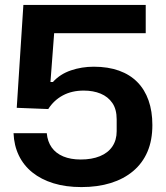

<svg xmlns="http://www.w3.org/2000/svg" viewBox="-20 -749 675 780"><path d="M311 11Q247 11 197 -4.5Q147 -20 111.5 -48.5Q76 -77 56.5 -117.5Q37 -158 35 -208H170Q173 -174 190 -150Q207 -126 237 -113.5Q267 -101 308 -101Q353 -101 386 -114.5Q419 -128 436.5 -154Q454 -180 454 -216V-264Q454 -305 436.5 -330.5Q419 -356 389 -368.5Q359 -381 320 -381Q272 -381 235.5 -361.5Q199 -342 176 -306L48 -311L75 -729H572V-614H200L185 -416H195Q224 -448 268 -463Q312 -478 361 -478Q419 -478 463.5 -462Q508 -446 538 -415.5Q568 -385 583.5 -341Q599 -297 599 -241Q599 -179 579 -132.5Q559 -86 521 -54Q483 -22 430 -5.5Q377 11 311 11Z"/></svg>

Font: Hubot Sans SemiBold
Style: Regular
Weight: 600
Designer: Deni Anggara
Foundry: GitHub, Inc., Subsidiary of Microsoft Corporation
Version: Version 2.000